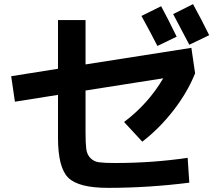

<svg xmlns="http://www.w3.org/2000/svg" viewBox="-20 -870 1040 927"><path d="M894 12Q695 37 502 37Q359 37 309.5 -12Q260 -61 260 -205V-412L52 -379L34 -502L260 -538V-773H393V-559L904 -639L922 -516Q885 -424 817.5 -337Q750 -250 667 -186L579 -281Q696 -369 768 -492L393 -433V-232Q393 -177 396.5 -150.5Q400 -124 416.5 -107Q433 -90 458 -86.5Q483 -83 535 -83Q717 -83 886 -108ZM833 -693 740 -648Q715 -698 663 -793L758 -840Q789 -783 833 -693ZM990 -700 894 -654Q840 -758 816 -802L912 -850Q958 -766 990 -700Z"/></svg>

Font: Mplus 1p Bold
Style: Bold
Weight: 700
Version: Version 1.061